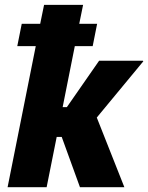

<svg xmlns="http://www.w3.org/2000/svg" viewBox="-20 -782 619 802"><path d="M237.8 -210H216.8L174.8 0H11.7L129.4 -589.4H52.2L70.8 -682.6H147.9L164.1 -761.7H327.1L311 -682.6H385.7L367.2 -589.4H292.5L241.7 -334.5H259.3L394 -528.3H577.1L578.6 -525.9L384.3 -291L499.5 0H314Z"/></svg>

Font: Roboto-BlackItalic
Style: Italic
Weight: 900
Italic angle: -12°
Designer: Google
Version: Version 1.100141; 2013